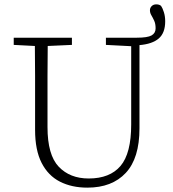

<svg xmlns="http://www.w3.org/2000/svg" viewBox="-20 -847 796 881"><path d="M381 14Q309 14 255 -13.5Q201 -41 171 -99.5Q141 -158 141 -251V-360Q141 -429 141 -498Q141 -567 140 -636L43 -641V-674H310V-641L199 -636Q198 -568 198 -499.5Q198 -431 198 -360V-264Q198 -136 249.5 -82Q301 -28 387 -28Q484 -28 533 -85.5Q582 -143 582 -276V-635L466 -641V-674H608Q657 -674 675.5 -684.5Q694 -695 694 -717Q694 -738 687.5 -752Q681 -766 674.5 -777Q668 -788 668 -800Q668 -811 676 -819Q684 -827 697 -827Q711 -827 719 -820Q726 -810 732 -791Q738 -772 738 -749Q738 -696 708.5 -670.5Q679 -645 620 -640V-258Q620 -121 557 -53.5Q494 14 381 14Z"/></svg>

Font: Source Serif 4 SmText Light
Style: Regular
Weight: 300
Designer: Frank Grießhammer
Foundry: Adobe
Version: Version 4.005;hotconv 1.1.0;makeotfexe 2.6.0